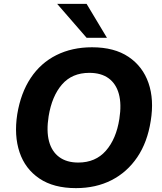

<svg xmlns="http://www.w3.org/2000/svg" viewBox="-20 -960 835 991"><path d="M69 -370Q87 -480 138.5 -557.5Q190 -635 271 -675.5Q352 -716 455 -716Q570 -716 643.5 -666.5Q717 -617 746.5 -531.5Q776 -446 758 -336Q741 -226 688.5 -148.5Q636 -71 555.5 -30Q475 11 372 11Q257 11 183.5 -38.5Q110 -88 81 -174Q52 -260 69 -370ZM231 -360Q219 -284 233 -231Q247 -178 285.5 -149.5Q324 -121 384 -121Q473 -121 526.5 -182Q580 -243 596 -346Q608 -422 593.5 -475Q579 -528 540.5 -556Q502 -584 441 -584Q352 -584 300 -524Q248 -464 231 -360ZM427 -765 275 -940H427L532 -765Z"/></svg>

Font: Mulish ExtraLight ExtraBold
Style: Italic
Weight: 800
Italic angle: -9°
Version: Version 3.603